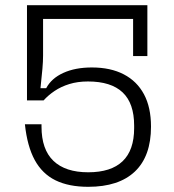

<svg xmlns="http://www.w3.org/2000/svg" viewBox="-20 -710 669 740"><path d="M320 10Q245 10 194 -15Q143 -40 114 -93Q85 -146 76 -231H140V-222Q140 -134 186 -90Q232 -46 320 -46Q408 -46 452.5 -88.5Q497 -131 497 -216V-226Q497 -312 452.5 -354Q408 -396 319 -396Q279 -396 247 -386Q215 -376 190.5 -359.5Q166 -343 148 -323H84V-690H548V-494H493V-637H146V-496Q146 -473 143.5 -445Q141 -417 136 -370H158Q178 -408 224 -429Q270 -450 334 -450Q406 -450 457 -423.5Q508 -397 535 -346.5Q562 -296 562 -222Q562 -108 500 -49Q438 10 320 10Z"/></svg>

Font: Mozilla Headline ExtraLight
Style: Regular
Weight: 200
Designer: Studio DRAMA
Foundry: Studio DRAMA
Version: Version 1.000